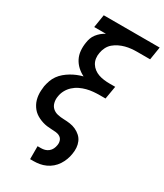

<svg xmlns="http://www.w3.org/2000/svg" viewBox="-231 -825 967 1130"><g transform="rotate(30 252.5 -260.0)"><path d="M173 215V127H196Q209 127 222 123.5Q235 120 246 111Q257 102 263 89.5Q269 77 271 64Q274 48 269.5 33.5Q265 19 252.5 11Q240 3 224.5 1.5Q209 0 193.5 -0.5Q178 -1 163 -3Q148 -5 133.5 -9.5Q119 -14 105.5 -20.5Q92 -27 80.5 -35.5Q69 -44 60 -55Q51 -66 44 -79Q37 -92 33 -106.5Q29 -121 27.5 -136Q26 -151 27 -167Q28 -183 30 -198Q34 -218 41 -238Q48 -258 60.5 -275.5Q73 -293 89.5 -307Q106 -321 124.5 -332Q143 -343 162.5 -351Q182 -359 202 -364Q178 -376 158.5 -394Q139 -412 127 -435.5Q115 -459 112.5 -487Q110 -515 115 -544Q117 -559 122.5 -574.5Q128 -590 138.5 -603.5Q149 -617 162 -628Q175 -639 191 -647H111L125 -735H505L491 -647H403Q384 -647 364 -645Q344 -643 325 -638Q306 -633 287 -624Q268 -615 252 -601.5Q236 -588 226.5 -569Q217 -550 214 -531Q210 -512 212.5 -493Q215 -474 224.5 -458.5Q234 -443 248.5 -432Q263 -421 280 -415Q297 -409 316.5 -406.5Q336 -404 356 -404H394L379 -316H341Q319 -316 297 -314Q275 -312 253.5 -306.5Q232 -301 211 -291Q190 -281 172.5 -265Q155 -249 144 -228.5Q133 -208 130 -186Q126 -165 131 -144Q136 -123 150.5 -110Q165 -97 185.5 -92.5Q206 -88 227.5 -87.5Q249 -87 270 -84Q291 -81 309.5 -72.5Q328 -64 343 -50.5Q358 -37 366 -18.5Q374 0 375.5 21Q377 42 373 64Q370 84 362.5 104Q355 124 343 142.5Q331 161 314 175.5Q297 190 277 199Q257 208 236.5 211.5Q216 215 195 215Z"/></g></svg>

Font: Iosevka Curly Semibold
Style: Italic
Weight: 600
Italic angle: -9°
Monospace: yes
Designer: Belleve Invis
Foundry: Belleve Invis
Version: Version 22.1.2; ttfautohint (v1.8.4)